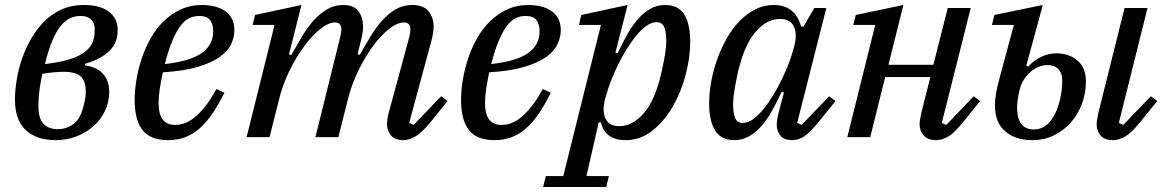

<svg xmlns="http://www.w3.org/2000/svg" viewBox="-20 -550 4669 770"><path d="M204 12Q126 12 83 -28.5Q40 -69 40 -150Q40 -187 47 -230Q54 -273 68.5 -315Q83 -357 105.5 -396Q128 -435 158.5 -465Q189 -495 228 -512.5Q267 -530 315 -530Q382 -530 417 -503Q452 -476 452 -429Q452 -379 419.5 -346.5Q387 -314 321 -294L320 -288Q369 -281 393.5 -253.5Q418 -226 418 -181Q418 -142 401.5 -106.5Q385 -71 356 -45Q327 -19 288 -3.5Q249 12 204 12ZM211 -32Q247 -32 274.5 -52.5Q302 -73 314 -121Q318 -135 321 -151Q324 -167 324 -181Q324 -225 303.5 -243.5Q283 -262 235 -262Q218 -262 195 -260Q172 -258 150 -254Q143 -224 138.5 -190.5Q134 -157 134 -125Q134 -74 155 -53Q176 -32 211 -32ZM304 -486Q281 -486 261 -477Q241 -468 223 -445.5Q205 -423 189.5 -386Q174 -349 160 -293Q254 -304 300 -329Q346 -354 355 -392Q358 -403 359 -411.5Q360 -420 360 -432Q360 -457 345.5 -471.5Q331 -486 304 -486Z M654 12Q583 12 551.5 -28.5Q520 -69 520 -149Q520 -186 527 -229Q534 -272 548 -314.5Q562 -357 584 -396Q606 -435 636 -464.5Q666 -494 704.5 -512Q743 -530 791 -530Q814 -530 837 -525Q860 -520 878.5 -508.5Q897 -497 908.5 -477.5Q920 -458 920 -429Q920 -401 907 -373Q894 -345 861 -321.5Q828 -298 772.5 -281.5Q717 -265 633 -260Q626 -228 621 -195.5Q616 -163 616 -136Q616 -94 632 -71.5Q648 -49 683 -49Q728 -49 769.5 -87Q811 -125 848 -193L880 -178Q856 -130 831.5 -94Q807 -58 780 -34.5Q753 -11 722 0.5Q691 12 654 12ZM641 -293Q744 -305 789.5 -337.5Q835 -370 835 -425Q835 -451 823 -468.5Q811 -486 779 -486Q757 -486 738 -476.5Q719 -467 702.5 -444.5Q686 -422 670.5 -385Q655 -348 641 -293Z M1597 12Q1563 12 1547.5 -7.5Q1532 -27 1532 -51Q1532 -62 1534 -74.5Q1536 -87 1539 -98L1622 -404Q1624 -413 1625 -420Q1626 -427 1626 -432Q1626 -460 1600 -460Q1574 -460 1541 -434.5Q1508 -409 1476 -365.5Q1444 -322 1416.5 -265.5Q1389 -209 1374 -147L1337 0H1245L1345 -404Q1347 -413 1348 -420Q1349 -427 1349 -432Q1349 -460 1323 -460Q1298 -460 1265.5 -434.5Q1233 -409 1200.5 -365.5Q1168 -322 1140.5 -265.5Q1113 -209 1098 -147L1061 0H969L1081 -450H993L1003 -490L1189 -530L1139 -332L1148 -329Q1169 -366 1190.5 -402.5Q1212 -439 1237 -467Q1262 -495 1291.5 -512.5Q1321 -530 1357 -530Q1398 -530 1417 -505.5Q1436 -481 1436 -442Q1436 -421 1429 -393L1414 -333L1423 -330Q1444 -368 1466 -404Q1488 -440 1513 -468Q1538 -496 1567.5 -513Q1597 -530 1633 -530Q1678 -530 1698.5 -505Q1719 -480 1719 -442Q1719 -429 1716.5 -415Q1714 -401 1710 -386L1621 -57L1639 -49L1749 -164L1775 -145L1707 -61Q1672 -18 1646.5 -3Q1621 12 1597 12Z M1963 12Q1892 12 1860.5 -28.5Q1829 -69 1829 -149Q1829 -186 1836 -229Q1843 -272 1857 -314.5Q1871 -357 1893 -396Q1915 -435 1945 -464.5Q1975 -494 2013.5 -512Q2052 -530 2100 -530Q2123 -530 2146 -525Q2169 -520 2187.5 -508.5Q2206 -497 2217.5 -477.5Q2229 -458 2229 -429Q2229 -401 2216 -373Q2203 -345 2170 -321.5Q2137 -298 2081.5 -281.5Q2026 -265 1942 -260Q1935 -228 1930 -195.5Q1925 -163 1925 -136Q1925 -94 1941 -71.5Q1957 -49 1992 -49Q2037 -49 2078.5 -87Q2120 -125 2157 -193L2189 -178Q2165 -130 2140.5 -94Q2116 -58 2089 -34.5Q2062 -11 2031 0.5Q2000 12 1963 12ZM1950 -293Q2053 -305 2098.5 -337.5Q2144 -370 2144 -425Q2144 -451 2132 -468.5Q2120 -486 2088 -486Q2066 -486 2047 -476.5Q2028 -467 2011.5 -444.5Q1995 -422 1979.5 -385Q1964 -348 1950 -293Z M2169 156H2239L2390 -450H2302L2311 -490L2497 -530L2448 -339L2457 -336Q2476 -377 2496 -412.5Q2516 -448 2539 -474Q2562 -500 2588.5 -515Q2615 -530 2647 -530Q2701 -530 2724.5 -491.5Q2748 -453 2748 -382Q2748 -320 2730 -251Q2712 -182 2678.5 -123.5Q2645 -65 2597 -26.5Q2549 12 2489 12Q2407 12 2390 -59H2381L2332 156H2422L2411 200H2158ZM2464 -44Q2514 -44 2557 -90.5Q2600 -137 2625 -228Q2629 -244 2634 -265.5Q2639 -287 2643 -308.5Q2647 -330 2649.5 -350.5Q2652 -371 2652 -385Q2652 -421 2644 -441Q2636 -461 2613 -461Q2593 -461 2572 -446Q2551 -431 2531 -406.5Q2511 -382 2492 -351Q2473 -320 2457.5 -288Q2442 -256 2430 -225Q2418 -194 2412 -171L2407 -154Q2394 -106 2408 -75Q2422 -44 2464 -44Z M2925 12Q2872 12 2848 -26.5Q2824 -65 2824 -135Q2824 -176 2832 -221Q2840 -266 2855.5 -310Q2871 -354 2893.5 -394Q2916 -434 2944.5 -464Q2973 -494 3008 -512Q3043 -530 3083 -530Q3169 -530 3193 -443H3202L3246 -518H3294L3177 -57L3195 -49L3305 -164L3331 -145L3263 -61Q3228 -17 3204.5 -2.5Q3181 12 3158 12Q3124 12 3109.5 -6.5Q3095 -25 3095 -48Q3095 -60 3097.5 -74.5Q3100 -89 3103 -100L3124 -179L3115 -182Q3095 -140 3075 -104Q3055 -68 3032 -42.5Q3009 -17 2982.5 -2.5Q2956 12 2925 12ZM2959 -57Q2979 -57 3000 -72Q3021 -87 3041 -111.5Q3061 -136 3080 -167Q3099 -198 3114.5 -230Q3130 -262 3142 -292.5Q3154 -323 3160 -347L3165 -364Q3178 -412 3164 -443Q3150 -474 3108 -474Q3058 -474 3015 -427.5Q2972 -381 2947 -290Q2942 -273 2937.5 -252Q2933 -231 2929 -209Q2925 -187 2922.5 -167Q2920 -147 2920 -133Q2920 -97 2928 -77Q2936 -57 2959 -57Z M3735 12Q3701 12 3684.5 -6.5Q3668 -25 3668 -51Q3668 -62 3670.5 -74.5Q3673 -87 3675 -98L3711 -241H3530L3470 0H3378L3490 -450H3402L3412 -490L3603 -530L3543 -290H3723L3781 -518H3873L3757 -57L3775 -49L3885 -164L3911 -145L3843 -61Q3808 -17 3783 -2.5Q3758 12 3735 12Z M4120 12Q4051 12 4010.5 -24Q3970 -60 3970 -127Q3970 -147 3974.5 -175Q3979 -203 3989 -238L4046 -450H3958L3968 -490L4162 -530L4096 -287L4103 -283Q4154 -336 4217 -336Q4267 -336 4301 -307.5Q4335 -279 4335 -222Q4335 -177 4319.5 -135Q4304 -93 4276 -60.5Q4248 -28 4208.5 -8Q4169 12 4120 12ZM4444 12Q4409 12 4393.5 -7Q4378 -26 4378 -51Q4378 -62 4380.5 -74.5Q4383 -87 4385 -98L4490 -518H4582L4467 -57L4485 -49L4595 -164L4621 -145L4553 -61Q4518 -17 4492.5 -2.5Q4467 12 4444 12ZM4126 -31Q4141 -31 4156 -36.5Q4171 -42 4184.5 -55.5Q4198 -69 4210 -91.5Q4222 -114 4230 -147Q4236 -171 4238 -189.5Q4240 -208 4240 -227Q4240 -257 4224.5 -273Q4209 -289 4182 -289Q4144 -289 4112 -261Q4080 -233 4069 -190Q4064 -168 4061.5 -150.5Q4059 -133 4059 -119Q4059 -31 4126 -31Z"/></svg>

Font: IBM Plex Serif Text
Style: Italic
Weight: 450
Italic angle: -14°
Designer: Mike Abbink, Paul van der Laan, Pieter van Rosmalen
Foundry: Bold Monday
Version: Version 3.001